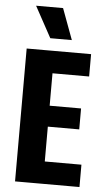

<svg xmlns="http://www.w3.org/2000/svg" viewBox="-59 -912 518 950"><g transform="rotate(5 200.0 -437.5)"><path d="M53 0V-660H191V0ZM142 0V-111H373V0ZM142 -284V-388H347V-284ZM142 -549V-660H373V-549ZM165 -721 81 -875H215L272 -721Z"/></g></svg>

Font: Bricolage Grotesque 24pt Condensed
Style: Bold
Weight: 700
Width: 3
Designer: Mathieu Triay
Foundry: Atelier Triay
Version: Version 1.001;gftools[0.9.33.dev8+g029e19f]